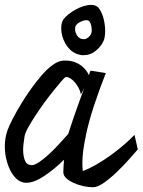

<svg xmlns="http://www.w3.org/2000/svg" viewBox="-20 -745 593 798"><path d="M112.3 -58.6Q123 -58.6 140.6 -69.8Q158.2 -81.1 178.7 -99.6Q199.2 -118.2 221.2 -141.6Q243.2 -165 263.7 -188.5Q274.4 -222.7 291.5 -272Q308.6 -321.3 330.1 -378.9L316.4 -352.5Q313.5 -367.2 306.6 -379.9Q299.8 -392.6 291 -402.8Q282.2 -413.1 272.9 -418.9Q263.7 -424.8 256.8 -424.8Q252 -424.8 250 -422.9Q246.1 -419.9 232.9 -404.8Q219.7 -389.6 201.7 -367.2Q183.6 -344.7 163.6 -317.4Q143.6 -290 126.5 -263.7Q109.4 -237.3 96.7 -214.4Q84 -191.4 82 -177.7Q80.1 -164.1 78.1 -149.9Q76.2 -135.7 76.2 -122.1Q76.2 -96.7 83.5 -78.1Q90.8 -59.6 110.4 -58.6ZM552.7 -124Q540 -109.4 516.6 -83Q493.2 -56.6 466.3 -30.8Q439.5 -4.9 412.6 14.2Q385.7 33.2 367.2 33.2H365.2Q346.7 33.2 325.2 28.3Q303.7 23.4 285.6 15.1Q267.6 6.8 255.4 -4.4Q243.2 -15.6 243.2 -29.3V-30.3Q243.2 -40 244.1 -53.2Q245.1 -66.4 246.1 -81.1Q204.1 -40 162.6 -12.7Q121.1 14.6 89.8 14.6Q82 14.6 79.1 13.7Q61.5 10.7 46.9 -3.4Q32.2 -17.6 22 -38.6Q11.7 -59.6 5.9 -85Q0 -110.4 0 -135.7Q0 -172.9 11.7 -205.1Q19.5 -225.6 34.2 -253.9Q48.8 -282.2 67.9 -313.5Q86.9 -344.7 108.9 -375.5Q130.9 -406.2 152.8 -431.6Q174.8 -457 196.3 -473.1Q217.8 -489.3 236.3 -492.2Q241.2 -493.2 245.1 -493.2Q249 -493.2 252.9 -493.2Q273.4 -493.2 289.6 -487.3Q305.7 -481.4 317.9 -472.2Q330.1 -462.9 337.9 -452.1Q345.7 -441.4 349.6 -432.6Q352.5 -444.3 356.4 -451.2L419.9 -441.4Q393.6 -375 371.1 -307.1Q348.6 -239.3 335.9 -177.7L336.9 -174.8L335 -172.9Q329.1 -143.6 325.7 -117.2Q322.3 -90.8 322.3 -68.4Q322.3 -57.6 322.8 -49.8Q323.2 -42 324.2 -34.2Q348.6 -43 379.4 -60.5Q410.2 -78.1 439.9 -99.6Q469.7 -121.1 496.1 -144Q522.5 -167 539.1 -184.6ZM358.4 -603.5Q361.3 -609.4 361.3 -620.1Q361.3 -627.9 359.4 -637.7Q357.4 -647.5 352.5 -655.3Q346.7 -661.1 338.9 -661.1Q328.1 -661.1 314.5 -654.3Q300.8 -647.5 295.9 -639.6Q292 -634.8 292 -624Q292 -613.3 298.3 -601.1Q304.7 -588.9 316.4 -584Q324.2 -582 327.1 -582Q337.9 -582 346.7 -589.4Q355.5 -596.7 358.4 -603.5ZM409.2 -572.3Q400.4 -552.7 378.4 -534.2Q356.4 -515.6 327.1 -515.6Q312.5 -515.6 297.9 -521.5Q283.2 -527.3 271.5 -538.6Q259.8 -549.8 251.5 -564.5Q243.2 -579.1 238.8 -595.2Q234.4 -611.3 234.4 -627Q234.4 -651.4 244.1 -665Q251 -674.8 264.6 -685.5Q278.3 -696.3 293.9 -705.1Q309.6 -713.9 326.7 -719.2Q343.8 -724.6 358.4 -724.6Q382.8 -724.6 393.6 -707Q406.2 -687.5 411.6 -663.1Q417 -638.7 417 -616.2Q417 -587.9 409.2 -572.3Z"/></svg>

Font: Miniver
Style: Regular
Weight: 400
Designer: Dathan Boardman
Foundry: Open Window
Version: Version 1.000